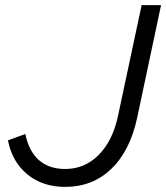

<svg xmlns="http://www.w3.org/2000/svg" viewBox="-20 -720 650 751"><path d="M516 -257Q488 -129 415 -59Q342 11 235 11Q147 11 87.5 -37.5Q28 -86 11 -171L79 -196Q93 -128 132.5 -93.5Q172 -59 235 -59Q311 -59 365.5 -113.5Q420 -168 441 -264L534 -700H610Z"/></svg>

Font: Red Hat Text
Style: Italic
Weight: 400
Italic angle: -12°
Designer: Pentagram / MCKL
Foundry: Pentagram / MCKL
Version: Version 1.005; Red Hat Text Italic